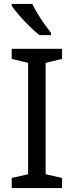

<svg xmlns="http://www.w3.org/2000/svg" viewBox="-20 -964 379 984"><path d="M298 0H40V-52L124 -71V-642L40 -662V-714H298V-662L214 -642V-71L298 -52ZM145 -944Q156 -922 172.5 -894.5Q189 -867 207.5 -841Q226 -815 241 -796V-784H182Q159 -802 130 -830.5Q101 -859 76.5 -887.5Q52 -916 40 -934V-944Z"/></svg>

Font: Noto Znamenny Musical Notation
Style: Regular
Weight: 400
Version: Version 1.003; ttfautohint (v1.8.4.7-5d5b)